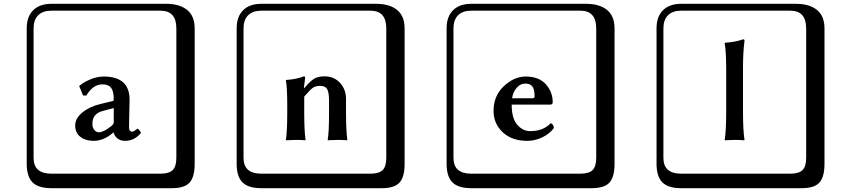

<svg xmlns="http://www.w3.org/2000/svg" viewBox="-20 -774 4440 1006"><path d="M576 -208 516 -192Q464 -178 464 -124Q464 -107 473.5 -94Q483 -81 499 -81Q522 -81 563 -113Q576 -124 576 -133ZM656 -107Q656 -84 674 -84Q679 -84 701 -100L703 -98Q711 -94 719 -78Q685 -36 635 -36Q611 -36 595.5 -48.5Q580 -61 575 -80H574Q525 -36 470 -36Q428 -36 401 -57Q374 -78 374 -117Q374 -154 412 -185Q450 -216 506 -229L572 -245Q576 -245 576 -254Q576 -296 562 -314Q548 -332 517 -332Q467 -332 432 -273L415 -274L395 -323L398 -326Q416 -342 452 -357.5Q488 -373 524 -373Q659 -373 659 -251Q659 -249 657.5 -184.5Q656 -120 656 -107ZM249 -718Q204 -718 180 -694Q156 -670 156 -625V53Q156 136 249 136H821Q866 136 885 117Q904 98 904 53V-625Q904 -718 821 -718ZM1000 84Q1000 153 973.5 182.5Q947 212 881 212H249Q181 212 150.5 181.5Q120 151 120 84V-625Q120 -687 154 -720.5Q188 -754 249 -754H851Q921 -754 960.5 -722Q1000 -690 1000 -625Z M1793 -180Q1793 -91 1800 -41L1799 -39Q1774 -41 1748 -41L1698 -39L1697 -41Q1704 -82 1704 -180V-246Q1704 -289 1694.5 -306.5Q1685 -324 1657 -324Q1633 -324 1618.5 -313.5Q1604 -303 1574 -268V-180Q1574 -91 1581 -41L1580 -39Q1555 -41 1530 -41L1478 -39V-41Q1485 -89 1485 -180V-221Q1485 -316 1478 -353L1479 -355Q1536 -359 1572 -374Q1579 -374 1579 -366L1572 -312H1574Q1608 -352 1628.5 -363Q1649 -374 1680 -374Q1730 -374 1761.5 -340Q1793 -306 1793 -255ZM1349 -718Q1304 -718 1280 -694Q1256 -670 1256 -625V53Q1256 136 1349 136H1921Q1966 136 1985 117Q2004 98 2004 53V-625Q2004 -718 1921 -718ZM2100 84Q2100 153 2073.5 182.5Q2047 212 1981 212H1349Q1281 212 1250.5 181.5Q1220 151 1220 84V-625Q1220 -687 1254 -720.5Q1288 -754 1349 -754H1951Q2021 -754 2060.5 -722Q2100 -690 2100 -625Z M2663 -259H2770Q2781 -259 2781 -269Q2781 -307 2769 -321.5Q2757 -336 2734 -336Q2722 -336 2710 -331.5Q2698 -327 2683 -308.5Q2668 -290 2663 -259ZM2866 -129Q2882 -120 2882 -103Q2860 -73 2821.5 -54.5Q2783 -36 2743 -36Q2662 -36 2614 -81Q2566 -126 2566 -193Q2566 -272 2620 -322.5Q2674 -373 2734 -373Q2804 -373 2840 -332.5Q2876 -292 2876 -239Q2876 -226 2863 -226H2661Q2661 -154 2690 -120.5Q2719 -87 2758 -87Q2827 -87 2866 -129ZM2449 -718Q2404 -718 2380 -694Q2356 -670 2356 -625V53Q2356 136 2449 136H3021Q3066 136 3085 117Q3104 98 3104 53V-625Q3104 -718 3021 -718ZM3200 84Q3200 153 3173.5 182.5Q3147 212 3081 212H2449Q2381 212 2350.5 181.5Q2320 151 2320 84V-625Q2320 -687 2354 -720.5Q2388 -754 2449 -754H3051Q3121 -754 3160.5 -722Q3200 -690 3200 -625Z M3785 -191V-406Q3785 -504 3777 -547L3779 -550Q3835 -554 3874 -568Q3881 -568 3881 -561Q3873 -500 3873 -420V-191Q3873 -90 3881 -41L3879 -39Q3855 -41 3829 -41L3778 -39L3777 -41Q3785 -87 3785 -191ZM3549 -718Q3504 -718 3480 -694Q3456 -670 3456 -625V53Q3456 136 3549 136H4121Q4166 136 4185 117Q4204 98 4204 53V-625Q4204 -718 4121 -718ZM4300 84Q4300 153 4273.5 182.5Q4247 212 4181 212H3549Q3481 212 3450.5 181.5Q3420 151 3420 84V-625Q3420 -687 3454 -720.5Q3488 -754 3549 -754H4151Q4221 -754 4260.5 -722Q4300 -690 4300 -625Z"/></svg>

Font: Libertinus Keyboard
Style: Regular
Weight: 700
Designer: Philipp H. Poll
Foundry: Khaled Hosny
Version: Version 6.7